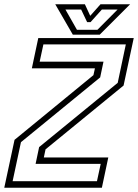

<svg xmlns="http://www.w3.org/2000/svg" viewBox="-42 -878 646 898"><path d="M17 -30.5H411.5L429 -111.5H124.5L141 -190L508.5 -490.5L546.5 -670.5H161L143.5 -589.5H442L426.5 -516L56 -213ZM-22 0 26 -224 395 -526.5 402 -558.5H107L137 -700H583.5L536 -478L171 -179.5L163 -141.5H464.5L434.5 0ZM298.5 -716 216.5 -858H355L380 -804L428 -858H566.5L424.5 -716ZM318 -738.5H413.5L508 -833.5H434.5L381.5 -774.5H365.5L337.5 -833.5H264Z"/></svg>

Font: Tourney Light
Style: Italic
Weight: 300
Italic angle: -12°
Version: Version 1.015